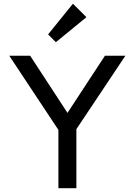

<svg xmlns="http://www.w3.org/2000/svg" viewBox="-20 -986 705 1006"><path d="M301.5 -282 28.5 -694H138L358 -357H309L529.8 -694H637L362 -282ZM286 0V-344.2H380.2V0ZM272.8 -765 232 -805.8 362.2 -966.5 432.8 -896Z"/></svg>

Font: Marine Company Thin
Style: Regular
Weight: 100
Designer: Rodrigo Fuenzalida
Foundry: fragTYPE
Version: Version 1.000